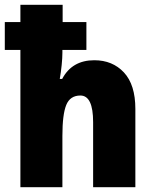

<svg xmlns="http://www.w3.org/2000/svg" viewBox="-24 -780 639 800"><path d="M237 -760V-688H336V-572H236V-560Q236 -539 233 -509Q230 -479 225 -451H235Q276 -529 369 -529Q445 -529 492.5 -478Q540 -427 540 -326V0H364V-271Q364 -382 311 -382Q268 -382 252 -342.5Q236 -303 236 -214V0H61V-572H-4V-688H61V-760Z"/></svg>

Font: Noto Sans Oriya Cond Blk
Style: Regular
Weight: 900
Width: 3
Designer: Amélie Bonet and Sol Matas
Foundry: Google LLC
Version: Version 2.006; ttfautohint (v1.8.4.7-5d5b)